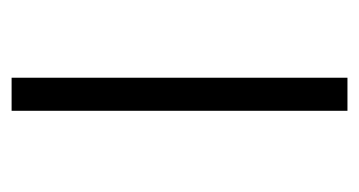

<svg xmlns="http://www.w3.org/2000/svg" viewBox="-164 -448 619 331"><g transform="rotate(90 145.5 -282.5)"><path d="M114 7H171V-572H114Z"/></g></svg>

Font: Libertinus Serif
Style: Regular
Weight: 400
Designer: Philipp H. Poll, Khaled Hosny
Foundry: Caleb Maclennan
Version: Version 7.050;RELEASE